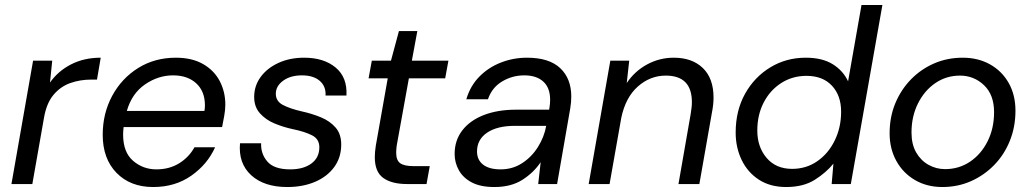

<svg xmlns="http://www.w3.org/2000/svg" viewBox="-20 -740 4147 772"><path d="M26 0 113 -496H190L181 -408Q213 -454 265.5 -481Q318 -508 385 -508L370 -420H347Q302 -420 262.5 -406Q223 -392 195 -358.5Q167 -325 157 -267L110 0Z M596 12Q504 12 448.5 -45Q393 -102 393 -198Q393 -284 431 -354.5Q469 -425 535.5 -466.5Q602 -508 687 -508Q752 -508 796.5 -482.5Q841 -457 863.5 -414Q886 -371 886 -319Q886 -299 881.5 -273.5Q877 -248 873 -229H477Q475 -212 475 -199Q475 -128 515 -93.5Q555 -59 609 -59Q661 -59 700.5 -83.5Q740 -108 762 -148H845Q814 -79 749 -33.5Q684 12 596 12ZM676 -437Q616 -437 563 -400.5Q510 -364 490 -294H802Q803 -300 803.5 -305.5Q804 -311 804 -316Q804 -373 769 -405Q734 -437 676 -437Z M1135 12Q1042 12 990 -35.5Q938 -83 945 -164H1030Q1028 -122 1055 -90.5Q1082 -59 1147 -59Q1200 -59 1232 -82.5Q1264 -106 1264 -148Q1264 -181 1234.5 -196Q1205 -211 1156 -221Q1119 -229 1084 -243.5Q1049 -258 1025.5 -284Q1002 -310 1002 -350Q1002 -395 1028 -430.5Q1054 -466 1099.5 -487Q1145 -508 1203 -508Q1282 -508 1329.5 -468.5Q1377 -429 1373 -356H1289Q1291 -393 1265.5 -415Q1240 -437 1194 -437Q1148 -437 1118.5 -415.5Q1089 -394 1089 -363Q1089 -333 1117.5 -318Q1146 -303 1194 -292Q1235 -283 1271 -268Q1307 -253 1329.5 -227Q1352 -201 1352 -159Q1352 -107 1324 -68.5Q1296 -30 1247 -9Q1198 12 1135 12Z M1617 0Q1555 0 1521 -24.5Q1487 -49 1487 -108Q1487 -118 1488 -129.5Q1489 -141 1491 -154L1539 -425H1462L1475 -496H1552L1584 -615H1658L1636 -496H1783L1770 -425H1624L1575 -154Q1573 -138 1573 -126Q1573 -95 1589.5 -83.5Q1606 -72 1643 -72H1708L1695 0Z M1968 12Q1912 12 1877 -6.5Q1842 -25 1825 -55.5Q1808 -86 1808 -121Q1808 -176 1839 -216Q1870 -256 1925.5 -277.5Q1981 -299 2055 -299H2188L2189 -305Q2192 -322 2192 -339Q2192 -387 2164.5 -412Q2137 -437 2088 -437Q2040 -437 1999 -412.5Q1958 -388 1942 -341H1855Q1871 -395 1907.5 -432Q1944 -469 1994 -488.5Q2044 -508 2099 -508Q2188 -508 2232.5 -466Q2277 -424 2277 -352Q2277 -341 2276 -329Q2275 -317 2273 -305L2220 0H2144L2154 -88Q2126 -46 2080.5 -17Q2035 12 1968 12ZM1993 -59Q2041 -59 2079.5 -84Q2118 -109 2143 -149Q2168 -189 2176 -233V-234H2050Q1979 -234 1938.5 -206.5Q1898 -179 1898 -131Q1898 -97 1922.5 -78Q1947 -59 1993 -59Z M2347 0 2434 -496H2510L2500 -406Q2532 -454 2582 -481Q2632 -508 2689 -508Q2763 -508 2806 -466.5Q2849 -425 2849 -348Q2849 -334 2847.5 -319.5Q2846 -305 2843 -290L2792 0H2708L2757 -281Q2759 -294 2760.5 -306Q2762 -318 2762 -329Q2762 -436 2657 -436Q2594 -436 2544.5 -392Q2495 -348 2478 -266L2431 0Z M3141 12Q3077 12 3031.5 -17.5Q2986 -47 2962 -97Q2938 -147 2938 -207Q2938 -295 2975.5 -362.5Q3013 -430 3077 -469Q3141 -508 3220 -508Q3286 -508 3328 -482Q3370 -456 3390 -413L3444 -720H3528L3401 0H3324L3331 -82Q3302 -46 3256 -17Q3210 12 3141 12ZM3165 -61Q3222 -61 3266.5 -92Q3311 -123 3336.5 -175.5Q3362 -228 3362 -291Q3362 -356 3325 -395.5Q3288 -435 3223 -435Q3166 -435 3121 -406Q3076 -377 3050.5 -327.5Q3025 -278 3025 -215Q3025 -149 3062.5 -105Q3100 -61 3165 -61Z M3769 12Q3707 12 3659 -16Q3611 -44 3584 -93Q3557 -142 3557 -204Q3557 -270 3580 -325Q3603 -380 3643 -421Q3683 -462 3736 -485Q3789 -508 3851 -508Q3913 -508 3961 -481Q4009 -454 4036 -406Q4063 -358 4063 -295Q4063 -230 4040.5 -174Q4018 -118 3977.5 -76.5Q3937 -35 3884 -11.5Q3831 12 3769 12ZM3780 -60Q3836 -60 3880.5 -90Q3925 -120 3951 -172Q3977 -224 3977 -289Q3977 -359 3936.5 -397.5Q3896 -436 3840 -436Q3785 -436 3741 -406Q3697 -376 3671 -324Q3645 -272 3645 -207Q3645 -160 3663.5 -127.5Q3682 -95 3713 -77.5Q3744 -60 3780 -60Z"/></svg>

Font: DeepMind Sans
Style: Italic
Weight: 400
Italic angle: -10°
Designer: Jonny Pinhorn / Modifications: Colophon Foundry
Foundry: Colophon Foundry
Version: Version 1.002; ttfautohint (v1.8.2)